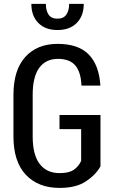

<svg xmlns="http://www.w3.org/2000/svg" viewBox="-20 -944 589 975"><path d="M490.2 -99.1Q465.8 -55.7 415.8 -22.7Q365.7 10.3 282.7 10.3Q174.3 10.3 111.3 -56.4Q48.3 -123 48.3 -251V-461.9Q48.3 -588.4 108.4 -654.8Q168.5 -721.2 272.5 -721.2Q377.9 -721.2 430.7 -667.2Q483.4 -613.3 489.7 -509.3H393.6Q391.1 -577.1 362.8 -611.1Q334.5 -645 273.9 -645Q212.4 -645 179.2 -599.4Q146 -553.7 146 -462.9V-251Q146 -157.7 181.6 -111.3Q217.3 -64.9 282.7 -64.9Q330.6 -64.9 354.7 -81.8Q378.9 -98.6 392.1 -126.5V-288.1H282.2V-359.9H490.2ZM405.3 -924.3Q405.3 -863.3 369.6 -827.4Q334 -791.5 272 -791.5Q210 -791.5 174.6 -827.4Q139.2 -863.3 139.2 -924.3H212.9Q212.9 -890.1 226.8 -869.6Q240.7 -849.1 272 -849.1Q302.7 -849.1 316.9 -869.9Q331.1 -890.6 331.1 -924.3Z"/></svg>

Font: Franco
Style: Regular
Weight: 400
Designer: Google
Version: Version 1.200311; 2013